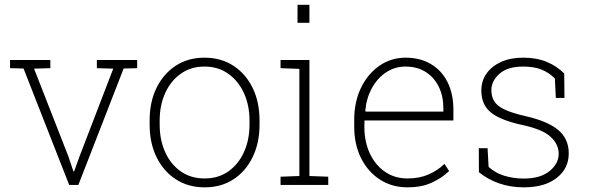

<svg xmlns="http://www.w3.org/2000/svg" viewBox="-20 -782 2489 812"><path d="M272.5 0 79.6 -492.2 22.5 -493.7V-528.3H192.9V-493.7L124 -491.7L268.6 -122.1L290.5 -57.1H293.5L316.9 -122.1L459 -491.7L389.6 -493.7V-528.3H560.1V-493.7L502.9 -492.2L311.5 0Z M845.7 10.3Q775.9 10.3 723.6 -23.7Q671.4 -57.6 642.1 -117.4Q612.8 -177.2 612.8 -254.9V-272.9Q612.8 -351.1 642.1 -410.6Q671.4 -470.2 723.4 -504.2Q775.4 -538.1 844.7 -538.1Q914.6 -538.1 966.8 -504.2Q1019 -470.2 1048.3 -410.6Q1077.6 -351.1 1077.6 -272.9V-254.9Q1077.6 -177.2 1048.3 -117.2Q1019 -57.1 967 -23.4Q915 10.3 845.7 10.3ZM845.7 -27.3Q904.3 -27.3 946.8 -57.9Q989.3 -88.4 1012.2 -139.9Q1035.2 -191.4 1035.2 -254.9V-272.9Q1035.2 -335.9 1012 -387.5Q988.8 -439 946 -469.7Q903.3 -500.5 844.7 -500.5Q786.6 -500.5 743.9 -469.7Q701.2 -439 678.2 -387.5Q655.3 -335.9 655.3 -272.9V-254.9Q655.3 -190.9 678.2 -139.4Q701.2 -87.9 743.9 -57.6Q786.6 -27.3 845.7 -27.3Z M1166.5 0V-34.7L1246.1 -37.6V-490.7L1166.5 -493.7V-528.3H1288.6V-37.6L1368.2 -34.7V0ZM1238.3 -685.5V-761.7H1288.6V-685.5Z M1703.6 10.3Q1637.7 10.3 1586.9 -22.5Q1536.1 -55.2 1507.1 -113Q1478 -170.9 1478 -246.6V-275.4Q1478 -351.1 1506.6 -410.4Q1535.2 -469.7 1584.5 -503.9Q1633.8 -538.1 1695.3 -538.1Q1757.3 -538.1 1803 -510.7Q1848.6 -483.4 1873 -434.1Q1897.5 -384.8 1897.5 -317.4V-272.5H1521.5L1521 -243.2Q1521.5 -181.2 1544.4 -132.3Q1567.4 -83.5 1608.4 -55.4Q1649.4 -27.3 1703.6 -27.3Q1753.4 -27.3 1791.7 -43.9Q1830.1 -60.5 1859.9 -88.9L1879.4 -58.6Q1847.7 -28.3 1804.9 -9Q1762.2 10.3 1703.6 10.3ZM1526.4 -310.1H1855V-325.7Q1855 -375.5 1835.7 -415Q1816.4 -454.6 1780.5 -477.5Q1744.6 -500.5 1695.3 -500.5Q1649.4 -500.5 1612.5 -475.8Q1575.7 -451.2 1552.5 -408.7Q1529.3 -366.2 1524.9 -313Z M2195.3 10.3Q2138.7 10.3 2090.6 -6.6Q2042.5 -23.4 2005.4 -53.7L2004.9 -155.3H2042L2046.4 -76.2Q2074.7 -50.3 2113.3 -38.6Q2151.9 -26.9 2195.3 -26.9Q2265.1 -26.9 2304 -58.3Q2342.8 -89.8 2342.8 -131.8Q2342.8 -171.4 2309.3 -202.9Q2275.9 -234.4 2191.4 -252.9Q2097.7 -272.9 2056.6 -305.9Q2015.6 -338.9 2015.6 -399.4Q2015.6 -439 2037.1 -470.2Q2058.6 -501.5 2098.4 -519.8Q2138.2 -538.1 2192.4 -538.1Q2250 -538.1 2293 -520Q2335.9 -502 2366.2 -471.2L2367.2 -367.7H2330.6L2326.7 -449.7Q2303.2 -474.1 2271.2 -487.3Q2239.3 -500.5 2192.4 -500.5Q2127 -500.5 2092.5 -470.2Q2058.1 -439.9 2058.1 -400.9Q2058.1 -375 2069.3 -355.2Q2080.6 -335.4 2111.3 -320.1Q2142.1 -304.7 2201.7 -291Q2295.4 -270 2340.3 -232.7Q2385.3 -195.3 2385.3 -133.3Q2385.3 -69.8 2334.7 -29.8Q2284.2 10.3 2195.3 10.3Z"/></svg>

Font: Roboto Slab ExtraLight
Style: Regular
Weight: 250
Designer: Google
Version: Version 2.000; ttfautohint (v1.8.1.43-b0c9)